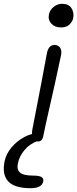

<svg xmlns="http://www.w3.org/2000/svg" viewBox="-105 -732 406 1008"><path d="M93 11Q76 11 68 -8.5Q60 -28 65 -53Q81 -137 92.5 -195Q104 -253 112 -296Q120 -339 127 -376.5Q134 -414 142 -456Q146 -474 155.5 -485Q165 -496 181 -496Q199 -496 209.5 -483Q220 -470 216 -445Q211 -422 202 -379.5Q193 -337 181.5 -285Q170 -233 158 -181Q146 -129 136.5 -85.5Q127 -42 122 -17Q117 11 93 11ZM215 -588Q183 -588 164.5 -608Q146 -628 152 -657Q157 -680 177 -696Q197 -712 221 -712Q256 -712 270.5 -688.5Q285 -665 279 -636Q276 -620 260.5 -604Q245 -588 215 -588ZM56 256Q-29 256 -62 220Q-95 184 -81 115Q-73 76 -44.5 42Q-16 8 23.5 -13Q63 -34 105 -34Q125 -34 122 -16Q120 -9 114.5 -4Q109 1 92 8Q50 24 23 56.5Q-4 89 -11 126Q-18 157 -0.5 173.5Q17 190 71 190Q102 190 113.5 198Q125 206 122 220Q115 256 56 256Z"/></svg>

Font: Shantell Sans Normal
Style: Italic
Weight: 300
Italic angle: -11.31°
Designer: Stephen Nixon, Anya Danilova, Shantell Martin
Foundry: Arrow Type
Version: Version 1.008;[a672d596b]